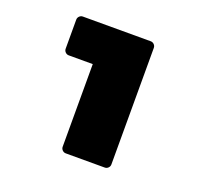

<svg xmlns="http://www.w3.org/2000/svg" viewBox="-120 -850 1089 1000"><g transform="rotate(20 425.0 -350.0)"><path d="M553 0H337Q326 0 318 -8Q310 -16 310 -27V-485H177Q166 -485 158 -493Q150 -501 150 -512V-673Q150 -684 158 -692Q166 -700 177 -700H553Q564 -700 572 -692Q580 -684 580 -673V-27Q580 -16 572 -8Q564 0 553 0Z"/></g></svg>

Font: Rubik Mono One
Style: Regular
Weight: 400
Designer: Hubert and Fischer with Elvire Volk Leonovitch (Cyrillic Expansion: Cyreal)
Foundry: Hubert and Fischer with Elvire Volk Leonovitch
Version: Version 2.000